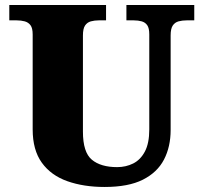

<svg xmlns="http://www.w3.org/2000/svg" viewBox="-20 -734 809 764"><path d="M396 10Q313 10 248 -13Q183 -36 146.5 -86.5Q110 -137 110 -219V-597Q110 -622 101.5 -633.5Q93 -645 78.5 -649Q64 -653 46 -653H17V-714H402V-653H373Q356 -653 341.5 -649Q327 -645 318.5 -632.5Q310 -620 310 -593V-210Q310 -128 345.5 -98.5Q381 -69 446 -69Q481 -69 510 -83.5Q539 -98 556.5 -131Q574 -164 574 -219V-597Q574 -622 566 -633.5Q558 -645 544 -649Q530 -653 512 -653H483V-714H753V-653H723Q705 -653 690.5 -649Q676 -645 667.5 -632.5Q659 -620 659 -593V-217Q659 -150 632.5 -99Q606 -48 548.5 -19Q491 10 396 10Z"/></svg>

Font: Noto Serif Khmer Black
Style: Regular
Weight: 900
Version: Version 2.003